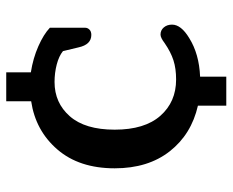

<svg xmlns="http://www.w3.org/2000/svg" viewBox="-85 -595 746 616"><g transform="rotate(-90 288.0 -287.0)"><path d="M257 -25Q165 -46 110.5 -115.5Q56 -185 56 -292Q56 -406 116.5 -476Q177 -546 271 -560V-640H364V-561Q409 -554 447.5 -537Q486 -520 507 -500V-387Q507 -379 501 -373Q495 -367 484 -367Q453 -367 444 -408L432 -458Q416 -471 389 -478Q362 -485 333 -485Q266 -485 223 -436Q180 -387 180 -292Q180 -196 224.5 -145.5Q269 -95 341 -95Q376 -95 402.5 -103.5Q429 -112 458 -132Q475 -145 485 -145Q499 -145 508 -134.5Q517 -124 517 -108Q517 -79 474 -53Q423 -21 350 -18V66H257Z"/></g></svg>

Font: Maitree SemiBold
Style: Regular
Weight: 600
Designer: CadsonDemak Team
Foundry: CadsonDemak
Version: Version 1.001